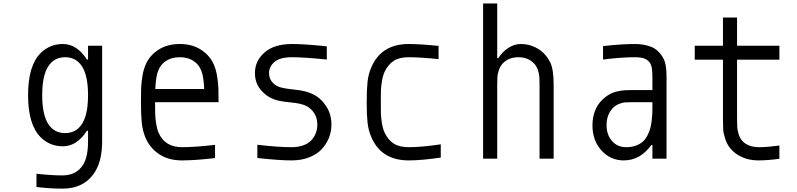

<svg xmlns="http://www.w3.org/2000/svg" viewBox="-20 -937 4707 1134"><path d="M284.5 -181Q316.4 -151 364.6 -151Q412.8 -151 444.7 -181Q500 -232.4 500 -375Q500 -517.6 444.7 -569Q412.8 -599 364.6 -599Q316.4 -599 284.5 -569Q229.2 -517.6 229.2 -375Q229.2 -232.4 284.5 -181ZM500 -164.7H493.5Q434.2 -72.9 351.6 -72.9Q274.7 -72.9 220.7 -125.7Q145.8 -199.9 145.8 -375Q145.8 -550.1 220.7 -624.3Q274.7 -677.1 351.6 -677.1Q434.2 -677.1 493.5 -585.3H500V-666.7H583.3V-104.2Q583.3 7.2 543.6 73.6Q481.8 177.1 349 177.1Q273.4 177.1 195.3 167.3V89.2Q283.2 99 349 99Q431.6 99 471.4 35.2Q500 -11.1 500 -104.2Z M914.7 -520.2Q901 -488.9 897.1 -411.5H1186.2Q1182.3 -488.9 1168.6 -520.2Q1154.3 -557.3 1121.4 -578.1Q1088.5 -599 1041.7 -599Q994.8 -599 961.9 -578.1Q929 -557.3 914.7 -520.2ZM1246.7 -546.2Q1257.8 -518.2 1263.3 -480.5Q1268.9 -442.7 1269.9 -413.7Q1270.8 -384.8 1270.8 -333.3H895.8Q895.8 -289.1 896.5 -265.3Q897.1 -241.5 902 -208.3Q906.9 -175.1 916.7 -153Q954.4 -67.7 1054.7 -67.7Q1130.2 -67.7 1250 -81.4V-3.3Q1131.5 10.4 1054.7 10.4Q974 10.4 918.6 -27.3Q863.3 -65.1 838.5 -125.7Q821.6 -166.7 817.1 -213.5Q812.5 -260.4 812.5 -333.3Q812.5 -384.8 813.5 -413.7Q814.5 -442.7 820 -480.5Q825.5 -518.2 836.6 -546.2Q858.1 -604.2 911.8 -640.6Q965.5 -677.1 1041.7 -677.1Q1117.8 -677.1 1171.5 -640.6Q1225.3 -604.2 1246.7 -546.2Z M1702.5 10.4Q1627.6 10.4 1500 -3.9V-82Q1621.7 -67.7 1702.5 -67.7Q1737.6 -67.7 1765 -76.5Q1792.3 -85.3 1808.9 -99.3Q1825.5 -113.3 1835.9 -131.5Q1846.4 -149.7 1850.3 -166.7Q1854.2 -183.6 1854.2 -200.5Q1854.2 -238.9 1836.3 -267.6Q1818.4 -296.2 1789.1 -311.2Q1760.4 -326.2 1694 -332.4Q1627.6 -338.5 1595.1 -351.6Q1549.5 -369.1 1517.6 -409.5Q1485.7 -449.9 1485.7 -505.2Q1485.7 -577.5 1542.6 -627.3Q1599.6 -677.1 1705.7 -677.1Q1778 -677.1 1910.2 -663.4V-585.3Q1776.7 -599 1705.7 -599Q1633.5 -599 1601.2 -571.3Q1569 -543.6 1569 -505.2Q1569 -475.9 1585.3 -455.1Q1601.6 -434.2 1626.3 -424.5Q1651 -414.7 1720.7 -407.6Q1790.4 -400.4 1829.4 -380.2Q1877.6 -355.5 1907.6 -308.3Q1937.5 -261.1 1937.5 -200.5Q1937.5 -159.5 1922.5 -122.4Q1907.6 -85.3 1879.6 -55.3Q1851.6 -25.4 1805.7 -7.5Q1759.8 10.4 1702.5 10.4Z M2173.8 -541Q2233.1 -677.1 2394.5 -677.1Q2459.6 -677.1 2570.3 -666V-587.9Q2458.3 -599 2394.5 -599Q2338.5 -599 2305.7 -577.8Q2272.8 -556.6 2252 -513.7Q2241.5 -491.5 2236 -458.3Q2230.5 -425.1 2229.8 -401.4Q2229.2 -377.6 2229.2 -333.3Q2229.2 -289.1 2229.8 -265.3Q2230.5 -241.5 2236 -208.3Q2241.5 -175.1 2252 -153Q2272.8 -110 2305.7 -88.9Q2338.5 -67.7 2394.5 -67.7Q2470.7 -67.7 2583.3 -84.6V-6.5Q2471.4 10.4 2394.5 10.4Q2233.1 10.4 2173.8 -125.7Q2155.6 -166.7 2150.7 -213.5Q2145.8 -260.4 2145.8 -333.3Q2145.8 -406.2 2150.7 -453.1Q2155.6 -500 2173.8 -541Z M3054.7 -677.1Q3101.6 -677.1 3140.6 -658.2Q3179.7 -639.3 3205.1 -607.4Q3221.4 -587.2 3231.1 -565.8Q3240.9 -544.3 3244.5 -518.2Q3248 -492.2 3249 -475.3Q3250 -458.3 3250 -427.7V0H3166.7V-427.7Q3166.7 -463.5 3165.7 -481.1Q3164.7 -498.7 3157.9 -520.5Q3151 -542.3 3137.4 -558.6Q3102.2 -599 3041.7 -599Q2981.1 -599 2946 -558.6Q2932.3 -542.3 2925.5 -520.5Q2918.6 -498.7 2917.6 -481.1Q2916.7 -463.5 2916.7 -427.7V0H2833.3V-916.7H2916.7V-593.8H2923.2Q2947.3 -631.5 2982.7 -654.3Q3018.2 -677.1 3054.7 -677.1Z M3833.3 -333.3H3705.7Q3681.6 -333.3 3668.3 -332Q3654.9 -330.7 3634.8 -322.6Q3614.6 -314.5 3599 -298.2Q3562.5 -259.8 3562.5 -197.3Q3562.5 -141.9 3594.1 -104.8Q3625.7 -67.7 3679.7 -67.7Q3710.9 -67.7 3735.4 -76.8Q3759.8 -85.9 3775.7 -99.6Q3791.7 -113.3 3803.1 -135.4Q3814.5 -157.6 3820 -176.8Q3825.5 -196 3828.8 -222.7Q3832 -249.3 3832.7 -266.3Q3833.3 -283.2 3833.3 -306.6ZM3729.2 -677.1Q3785.2 -677.1 3827.5 -659.8Q3869.8 -642.6 3897.1 -594.4Q3916.7 -559.9 3916.7 -487.6V0H3833.3V-80.1H3826.8Q3761.1 10.4 3664.1 10.4Q3585.9 10.4 3532.6 -48.2Q3479.2 -106.8 3479.2 -196Q3479.2 -289.7 3536.5 -347Q3557.3 -367.2 3580.7 -380.2Q3604.2 -393.2 3629.9 -398.1Q3655.6 -403 3670.2 -404Q3684.9 -404.9 3707 -404.9H3833.3V-484.4Q3833.3 -541 3821.6 -561.2Q3810.5 -580.1 3790 -589.5Q3769.5 -599 3729.2 -599Q3651 -599 3541.7 -585.3V-664.7Q3649.1 -677.1 3729.2 -677.1Z M4583.3 0.7Q4513.7 10.4 4458.3 10.4Q4406.2 10.4 4363.6 -8.5Q4321 -27.3 4294.3 -59.9Q4273.4 -84.6 4263 -117.8Q4252.6 -151 4251.3 -173.2Q4250 -195.3 4250 -234.4V-584.6H4083.3V-666.7H4250V-833.3H4333.3V-666.7H4583.3V-584.6H4333.3V-240.9Q4333.3 -205.1 4334.3 -187.5Q4335.3 -169.9 4341.8 -147.1Q4348.3 -124.3 4361.3 -108.1Q4395.2 -67.7 4464.8 -67.7Q4511.1 -67.7 4583.3 -77.5Z"/></svg>

Font: TypoPRO Monoid
Style: Regular
Weight: 400
Width: 4
Monospace: yes
Designer: Andreas Larsen (@larsenwork)
Version: Version 0.61